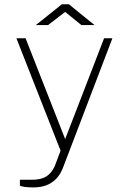

<svg xmlns="http://www.w3.org/2000/svg" viewBox="-20 -692 584 878"><path d="M71 157V130H126Q168 130 191.5 115Q215 100 228 72.5L231 66L257 -3L55 -517H97L278 -56L456 -517H494L268 75Q255.5 107 235.8 126.8Q216 146.5 190.5 155.8Q165 165 133 165Q108.5 165 92.8 162.8Q77 160.5 71 157ZM278 -637.5 200 -577.5H144L263 -672.5H295L412 -577.5H352Z"/></svg>

Font: Public Sans VF
Style: Regular
Weight: 400
Designer: Pablo Impallari, Rodrigo Fuenzalida (Modified by Dan O. Williams and USWDS)
Version: Version 1.003